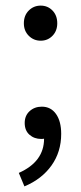

<svg xmlns="http://www.w3.org/2000/svg" viewBox="-20 -494 289 684"><path d="M47 122Q137 82 137 0Q134 1 127 1Q102 1 85 -14Q68 -29 68 -56Q68 -82 85.5 -98Q103 -114 129 -114Q161 -114 179.5 -88Q198 -62 198 -17Q198 47 163.5 95.5Q129 144 67 170ZM65 -411Q65 -439 82.5 -456.5Q100 -474 125 -474Q150 -474 167 -456.5Q184 -439 184 -411Q184 -384 167 -366.5Q150 -349 125 -349Q100 -349 82.5 -366.5Q65 -384 65 -411Z"/></svg>

Font: RibengUni
Style: Regular
Weight: 400
Designer: (1) Dr. Andrew Glass (Senior Program Manager at Microsoft Corporation)
(2) Bivuti Chakma (Chakma Font Designer & Keyboar
Foundry: Bivuti Chakma
Version: Version 2.2022; Updated on: 03 June 2022; Friday